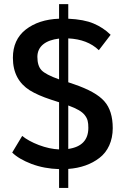

<svg xmlns="http://www.w3.org/2000/svg" viewBox="-20 -815 637 938"><path d="M268.6 -427.2C224.6 -442.9 195.8 -458 182.6 -472.2C169.4 -486.3 162.6 -508.3 162.6 -537.1C162.6 -589.4 204.1 -619.1 268.6 -626.5ZM313.5 -794.9H268.6V-723.6C201.7 -721.2 147.5 -703.1 105.5 -670.4C64 -637.7 43 -591.8 43 -532.7C43 -458.5 72.8 -407.2 125 -374C150.9 -357.9 186 -342.3 229.5 -328.1L268.6 -315.4V-85C237.3 -86.4 204.6 -93.3 169.9 -106.4C135.3 -119.6 108.4 -134.8 88.4 -150.9L39.6 -69.8C60.5 -48.8 92.3 -30.3 133.8 -14.2C175.8 1.5 220.7 9.8 268.6 11.2V103H313.5V10.3C374 5.9 425.3 -12.2 465.8 -43.5C506.8 -74.7 530.8 -126 530.8 -189C530.8 -245.6 517.1 -289.6 489.7 -320.3C462.4 -351.6 412.6 -379.4 340.8 -403.8C336.9 -405.3 320.8 -411.1 313.5 -413.1V-627.4C376 -624.5 425.8 -605.5 462.9 -569.8L520.5 -645C496.1 -668.9 468.3 -687 437 -700.2C406.2 -713.4 364.7 -721.2 313.5 -723.6ZM313.5 -299.8C356 -284.2 380.9 -270 394.5 -252C408.2 -234.4 411.6 -218.3 411.6 -190.4C411.6 -131.3 378.9 -96.7 313.5 -87.4Z"/></svg>

Font: Ride SemiBold
Style: Regular
Weight: 600
Version: Version 3.000